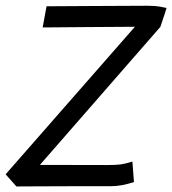

<svg xmlns="http://www.w3.org/2000/svg" viewBox="-35 -656 608 678"><path d="M22.9 2.4 -15.1 -40.5 441.4 -561.5Q382.8 -561.5 260.3 -560.3Q137.7 -559.1 115.7 -559.1L129.4 -633.8Q154.8 -633.8 295.7 -634.8Q436.5 -635.7 486.3 -635.7Q499 -635.7 511.2 -634.8Q523.4 -633.8 530 -632.6Q536.6 -631.3 544.4 -629.6Q552.2 -627.9 553.2 -627.9Q548.3 -610.8 531.2 -561L106 -73.7L343.8 -73.2Q375 -73.2 391.1 -75.4Q407.2 -77.6 432.6 -85.4L438 -13.2Q394 1.5 357.9 1.5H239.3Q177.7 1.5 103 2Q28.3 2.4 26.4 2.4Z"/></svg>

Font: Fantasque Sans Mono
Style: Italic
Weight: 400
Italic angle: -11°
Monospace: yes
Designer: Jany Belluz
Version: Version 1.8.0 ; ttfautohint (v1.8.2)